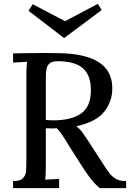

<svg xmlns="http://www.w3.org/2000/svg" viewBox="-20 -977 675 997"><path d="M48 0ZM635 -37V0H498Q470 -24 451.5 -48Q433 -72 407 -112L340 -217Q338 -221 334.5 -226.5Q331 -232 327 -239Q324 -243 308 -268.5Q292 -294 275 -311Q267 -310 251 -310Q229 -310 218 -311V-121Q218 -71 215 -44L287 -48V0H48V-37H51Q85 -37 99 -51.5Q113 -66 115 -86Q117 -106 117 -158V-586Q117 -626 120 -656L48 -652V-700H51Q155 -702 211 -702Q260 -702 284 -701Q563 -697 563 -520Q564 -452 522 -398Q480 -344 375 -321H377Q395 -307 408.5 -288.5Q422 -270 444 -236L512 -131Q535 -94 549.5 -76Q564 -58 584.5 -47Q605 -36 635 -37ZM452 -509Q452 -586 410.5 -622.5Q369 -659 280 -659Q252 -659 239 -649Q226 -639 222 -621.5Q218 -604 218 -572V-542V-354H215Q245 -352 256 -352Q350 -352 401 -387.5Q452 -423 452 -509ZM314 -780H312L128 -921L150 -955L318 -867L488 -957L508 -925Z"/></svg>

Font: Sumana
Style: Regular
Weight: 400
Designer: Cyreal, Alexei Vanyashin (Devanagari), Olga Karpushina (Latin)
Foundry: Cyreal
Version: Version 1.015;PS 001.015;hotconv 1.0.70;makeotf.lib2.5.58329